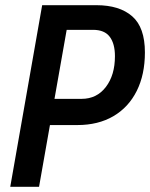

<svg xmlns="http://www.w3.org/2000/svg" viewBox="-20 -720 578 740"><path d="M278 -238H172.5L130.5 0H19.5L142.5 -700H351.5Q440.5 -700 489.5 -657.2Q538.5 -614.5 538.5 -518Q538.5 -432.5 507 -369.5Q475.5 -306.5 417 -272.2Q358.5 -238 278 -238ZM338.5 -605H237L190 -339H294.5Q353 -339 388 -384.8Q423 -430.5 423 -503.5Q423 -551.5 403 -578.2Q383 -605 338.5 -605Z"/></svg>

Font: Cabin Condensed SemiBold
Style: Italic
Weight: 600
Width: 3
Italic angle: -10°
Designer: Pablo Impallari
Foundry: Pablo Impallari. http://www.impallari.com Igino Marini. http://www.ikern.com
Version: Version 3.001; ttfautohint (v1.8.3)